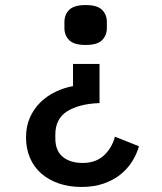

<svg xmlns="http://www.w3.org/2000/svg" viewBox="-20 -546 640 760"><path d="M303 194Q253 194 212.5 180Q172 166 143 140.5Q114 115 98.5 78.5Q83 42 83 -2Q83 -47 99 -82Q115 -117 141 -142Q167 -167 200.5 -183Q234 -199 269 -205V-293H374V-138Q293 -135 246 -105.5Q199 -76 199 -13V1Q199 51 228.5 75Q258 99 307 99Q359 99 391 69.5Q423 40 435 -5L530 33Q521 65 502.5 94Q484 123 456.5 145Q429 167 390.5 180.5Q352 194 303 194ZM319 -368Q273 -368 254 -387Q235 -406 235 -435V-459Q235 -488 254 -507Q273 -526 319 -526Q365 -526 384 -507Q403 -488 403 -459V-435Q403 -406 384 -387Q365 -368 319 -368Z"/></svg>

Font: IBM Plex Mono Medium
Style: Regular
Weight: 500
Monospace: yes
Designer: Mike Abbink, Paul van der Laan, Pieter van Rosmalen
Foundry: Bold Monday
Version: Version 2.3